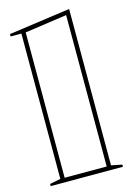

<svg xmlns="http://www.w3.org/2000/svg" viewBox="-115 -803 585 860"><g transform="rotate(-15 177.5 -372.5)"><path d="M295 -20 345 -10V0H10V-10L60 -20V-694H10V-705L295 -745ZM80 -20H275V-722L80 -694Z"/></g></svg>

Font: Kalnia Glaze Thin
Style: Bold
Weight: 700
Version: Version 1.110